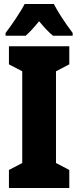

<svg xmlns="http://www.w3.org/2000/svg" viewBox="-20 -947 394 967"><path d="M251 -927H104C87 -892 35 -815 8 -781V-767H109C126 -781 149 -806 177 -840C204 -807 227 -783 247 -767H346V-781C306 -834 274 -883 251 -927ZM329 0V-91L262 -126V-588L329 -623V-714H25V-623L92 -588V-126L25 -91V0Z"/></svg>

Font: Noto Sans Lao ExtraCondensed Black
Style: Regular
Weight: 900
Width: 2
Designer: Monotype Design Team
Foundry: Monotype Imaging Inc.
Version: Version 2.003